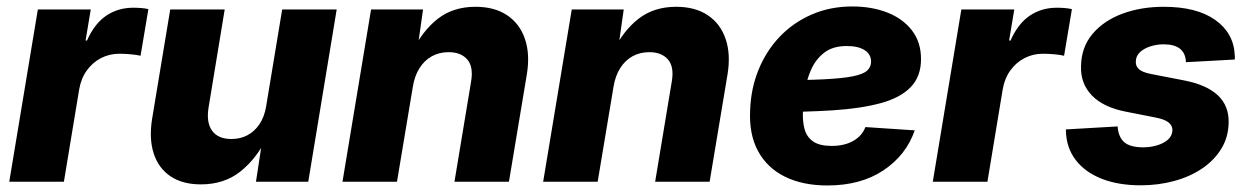

<svg xmlns="http://www.w3.org/2000/svg" viewBox="-20 -565 3884 597"><path d="M8.8 0 97.7 -535.6H262.2L246.1 -439H250.5Q273.9 -491.7 310.5 -516.4Q347.2 -541 394.5 -541Q406.7 -541 418.9 -540Q431.2 -539.1 441.4 -536.6L417 -391.6Q406.2 -394.5 386.7 -396.2Q367.2 -397.9 351.1 -397.9Q320.3 -397.9 293.9 -384.3Q267.6 -370.6 249.8 -345.7Q231.9 -320.8 226.1 -286.6L178.7 0Z M604.5 8.3Q547.9 8.3 510.5 -16.6Q473.1 -41.5 458 -87.6Q442.9 -133.8 453.1 -196.3L509.3 -535.6H678.7L628.4 -230Q621.1 -184.1 639.6 -158.4Q658.2 -132.8 699.7 -132.8Q727.1 -132.8 749.3 -144.5Q771.5 -156.2 786.9 -179Q802.2 -201.7 807.6 -234.9L857.4 -535.6H1026.9L938.5 0H775.9L796.9 -137.7H810.1Q777.8 -71.8 727.5 -31.7Q677.2 8.3 604.5 8.3Z M1263.7 -295.4 1214.4 0H1044.9L1133.8 -535.6H1295.4L1275.9 -397.9L1261.2 -403.3Q1293.5 -469.2 1341.3 -506.6Q1389.2 -543.9 1458.5 -543.9Q1517.6 -543.9 1556.9 -517.6Q1596.2 -491.2 1612.3 -443.8Q1628.4 -396.5 1618.2 -334L1562.5 0H1393.1L1444.8 -311.5Q1452.6 -357.4 1432.9 -380.1Q1413.1 -402.8 1375 -402.8Q1345.7 -402.8 1322.5 -389.9Q1299.3 -377 1284.2 -352.8Q1269 -328.6 1263.7 -295.4Z M1887.7 -295.4 1838.4 0H1668.9L1757.8 -535.6H1919.4L1899.9 -397.9L1885.3 -403.3Q1917.5 -469.2 1965.3 -506.6Q2013.2 -543.9 2082.5 -543.9Q2141.6 -543.9 2180.9 -517.6Q2220.2 -491.2 2236.3 -443.8Q2252.4 -396.5 2242.2 -334L2186.5 0H2017.1L2068.8 -311.5Q2076.7 -357.4 2056.9 -380.1Q2037.1 -402.8 1999 -402.8Q1969.7 -402.8 1946.5 -389.9Q1923.3 -377 1908.2 -352.8Q1893.1 -328.6 1887.7 -295.4Z M2552.7 11.7Q2476.1 11.7 2420.7 -15.6Q2365.2 -43 2336.9 -95.5Q2308.6 -147.9 2312.5 -223.1Q2314.9 -290.5 2338.9 -348.9Q2362.8 -407.2 2404.8 -451.2Q2446.8 -495.1 2504.2 -520Q2561.5 -544.9 2630.4 -544.9Q2690.4 -544.9 2738.8 -526.1Q2787.1 -507.3 2815.4 -470.7Q2843.8 -434.1 2843.8 -381.3Q2843.8 -327.1 2811.5 -293.9Q2779.3 -260.7 2717.8 -244.1Q2656.2 -227.5 2568.6 -221.9Q2481 -216.3 2369.6 -216.3L2386.2 -315.4Q2481.4 -315.4 2541 -318.4Q2600.6 -321.3 2632.6 -327.9Q2664.6 -334.5 2676.5 -345.7Q2688.5 -356.9 2688.5 -373.5Q2688.5 -396 2668.7 -408.9Q2648.9 -421.9 2612.8 -421.9Q2569.3 -421.9 2542.7 -401.1Q2516.1 -380.4 2502 -348.4Q2487.8 -316.4 2482.7 -281.7Q2477.5 -247.1 2476.6 -218.8Q2475.1 -188 2481.7 -163.6Q2488.3 -139.2 2508.3 -125.2Q2528.3 -111.3 2565.9 -111.3Q2606 -111.3 2633.3 -127Q2660.6 -142.6 2670.9 -169.9L2824.2 -159.7Q2797.9 -83 2727.3 -35.6Q2656.7 11.7 2552.7 11.7Z M2880.4 0 2969.2 -535.6H3133.8L3117.7 -439H3122.1Q3145.5 -491.7 3182.1 -516.4Q3218.8 -541 3266.1 -541Q3278.3 -541 3290.5 -540Q3302.7 -539.1 3313 -536.6L3288.6 -391.6Q3277.8 -394.5 3258.3 -396.2Q3238.8 -397.9 3222.7 -397.9Q3191.9 -397.9 3165.5 -384.3Q3139.2 -370.6 3121.3 -345.7Q3103.5 -320.8 3097.7 -286.6L3050.3 0Z M3526.9 11.2Q3457 11.2 3405.3 -9.3Q3353.5 -29.8 3324.7 -67.6Q3295.9 -105.5 3294.4 -156.7Q3294.4 -158.2 3294.4 -159.7Q3294.4 -161.1 3294.4 -162.6L3455.1 -171.9Q3457.5 -138.7 3475.8 -122.8Q3494.1 -106.9 3534.7 -106.9Q3557.1 -106.9 3577.6 -113Q3598.1 -119.1 3611.3 -130.6Q3624.5 -142.1 3625.5 -159.2Q3626 -174.3 3613.5 -184.3Q3601.1 -194.3 3572.3 -199.7L3480.5 -217.8Q3410.6 -231.4 3375 -268.3Q3339.4 -305.2 3341.3 -359.4Q3342.3 -418.5 3377.2 -459.7Q3412.1 -501 3470.2 -522.5Q3528.3 -543.9 3598.6 -543.9Q3701.2 -543.9 3758.8 -502.9Q3816.4 -461.9 3819.3 -393.1Q3819.8 -390.1 3819.8 -386.7Q3819.8 -383.3 3819.3 -379.9L3667.5 -371.6Q3666.5 -399.4 3649.2 -413.3Q3631.8 -427.2 3598.1 -427.2Q3577.6 -427.2 3557.9 -421.1Q3538.1 -415 3525.1 -403.3Q3512.2 -391.6 3511.7 -374Q3510.7 -359.9 3521.2 -350.1Q3531.7 -340.3 3558.6 -335L3659.7 -315.4Q3731.4 -301.8 3766.6 -268.8Q3801.8 -235.8 3800.3 -182.6Q3799.3 -137.7 3777.1 -101.8Q3754.9 -65.9 3717 -40.5Q3679.2 -15.1 3630.1 -2Q3581.1 11.2 3526.9 11.2Z"/></svg>

Font: Inter 20pt ExtraBold
Style: Italic
Weight: 800
Italic angle: -9.3988°
Version: Version 4.001;git-66647c0bb